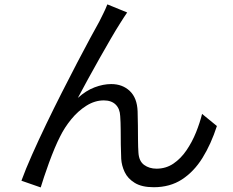

<svg xmlns="http://www.w3.org/2000/svg" viewBox="-20 -798 1040 856"><path d="M547 -742.4Q540.9 -733.6 532.3 -720.5Q523.6 -707.4 515 -693.3Q498.5 -667.6 474.6 -626.5Q450.8 -585.5 423.9 -538Q397 -490.5 371.7 -444.1Q346.4 -397.7 327.1 -361.4Q363 -394 401.6 -408.6Q440.2 -423.2 475.8 -423.2Q526.1 -423.2 558.7 -392.3Q591.3 -361.4 593.5 -301.9Q594.5 -272.3 594.8 -238.8Q595.1 -205.3 595.3 -173.5Q595.5 -141.7 597.2 -117.2Q599.6 -79.4 622.6 -62.7Q645.7 -46 677.9 -46Q719.5 -46 752.9 -68.4Q786.2 -90.9 811.4 -127.9Q836.6 -164.9 853.9 -207.7Q871.1 -250.5 880.9 -290.2L947 -236.2Q921 -155.8 882.9 -94.3Q844.8 -32.9 791.4 1.9Q738 36.7 665.3 36.7Q612.3 36.7 580.7 17.3Q549.2 -2.1 535.7 -31.2Q522.2 -60.2 520.4 -89.8Q519 -119.5 518.6 -153.1Q518.3 -186.7 518.1 -220.1Q517.9 -253.4 515.9 -280.4Q514.5 -313.2 495.6 -331.8Q476.7 -350.4 442.7 -350.4Q402.9 -350.4 365.3 -326.8Q327.8 -303.2 297.6 -266.2Q267.5 -229.3 248 -189.5Q236.6 -167.5 223.5 -136.4Q210.5 -105.2 198.4 -72.2Q186.4 -39.2 176.7 -10.1Q166.9 19 161.5 37.6L75.5 7.7Q93.9 -43 122.8 -107.9Q151.6 -172.8 186 -244.4Q220.5 -316 256.2 -386.4Q292 -456.8 324.7 -519.6Q357.5 -582.4 383 -629.5Q408.5 -676.7 422.1 -700.7Q430.9 -718.6 440.4 -737.4Q449.9 -756.1 458.6 -778.5Z"/></svg>

Font: Noto Sans TC Thin
Style: Regular
Weight: 100
Designer: Ryoko NISHIZUKA 西塚涼子 (kana, bopomofo & ideographs); Paul D. Hunt (Latin, Greek & Cyrillic); Sandoll Communications 산돌커뮤니
Foundry: Adobe
Version: Version 2.004-H2;hotconv 1.0.118;makeotfexe 2.5.65603